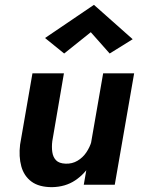

<svg xmlns="http://www.w3.org/2000/svg" viewBox="-20 -763 582 793"><path d="M326 0H454L534 -460H406ZM196 -180 244 -460H114L63 -166Q57 -116 68 -76Q79 -36 110 -13Q141 10 195 10Q250 9 290.5 -18Q331 -45 356.5 -89Q382 -133 391 -183L358 -179Q351 -155 336.5 -133.5Q322 -112 300 -99Q278 -86 251 -87Q224 -88 211.5 -101Q199 -114 196 -135Q193 -156 196 -180ZM355 -630 433 -542 528 -601 368 -743 166 -606 245 -542Z"/></svg>

Font: Jost SemiBold
Style: Italic
Weight: 600
Italic angle: -5°
Version: Version 3.710